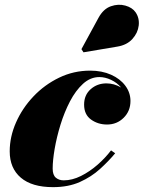

<svg xmlns="http://www.w3.org/2000/svg" viewBox="-20 -761 592 791"><path d="M463.5 -569 324 -545.5 315.5 -558.5 386 -688Q406 -724.5 436.8 -735.2Q467.5 -746 496.2 -738Q525 -730 538.5 -710.5Q555 -686.5 551.5 -656Q548 -625.5 525.5 -600.5Q503 -575.5 463.5 -569ZM454.5 -129.5Q427.5 -97 392 -64.8Q356.5 -32.5 309 -11.2Q261.5 10 198.5 10Q111.5 10 65.8 -29Q20 -68 20 -137.5Q20 -197.5 46 -256.5Q72 -315.5 117.8 -363.8Q163.5 -412 223.5 -441Q283.5 -470 351.5 -470Q400 -470 437.5 -453.2Q475 -436.5 496.2 -408Q517.5 -379.5 517.5 -345Q517.5 -303.5 489.5 -275.8Q461.5 -248 421 -248Q383.5 -248 355 -268.5Q326.5 -289 326.5 -330Q326.5 -369.5 353.5 -393.5Q380.5 -417.5 418.5 -417.5Q450 -417.5 479 -400.5Q462 -420.5 437.5 -432Q413 -443.5 389.5 -443.5Q352.5 -443.5 322 -415.8Q291.5 -388 268.2 -343.2Q245 -298.5 229.2 -247.2Q213.5 -196 205.2 -148Q197 -100 197 -66.5Q197 -40 210 -29Q223 -18 242.5 -18Q277.5 -18 313.5 -36Q349.5 -54 381.8 -82.2Q414 -110.5 437.5 -141.5Z"/></svg>

Font: Bodoni* 11pt Fatface
Style: Italic
Weight: 900
Italic angle: -13°
Version: Version 2.3